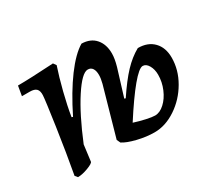

<svg xmlns="http://www.w3.org/2000/svg" viewBox="-101 -632 876 804"><g transform="rotate(-30 336.5 -229.5)"><path d="M661 -229Q661 -170 629.5 -115.5Q598 -61 547 -27Q496 7 443 7Q404 7 361 -3.5Q318 -14 297 -28L289 -45L355 -278Q361 -301 361 -318Q361 -338 353.5 -349.5Q346 -361 331 -361Q303 -361 255.5 -288Q208 -215 160 -98L150 -20Q148 -12 120 -1.5Q92 9 71 9L61 -3Q79 -101 96.5 -220.5Q114 -340 115 -362Q116 -383 106.5 -392.5Q97 -402 75 -402H37L45 -449Q101 -449 218 -456L228 -442Q212 -395 196.5 -333.5Q181 -272 173 -222L179 -220Q226 -315 273.5 -379Q321 -443 363 -468Q406 -467 429.5 -440Q453 -413 453 -369Q453 -344 443 -309L403 -179L409 -177Q451 -240 485.5 -276.5Q520 -313 558 -334Q606 -334 633.5 -305.5Q661 -277 661 -229ZM538 -259Q520 -259 480 -211Q440 -163 383 -74Q411 -65 438.5 -59Q466 -53 480 -53Q503 -53 525.5 -73.5Q548 -94 562 -127Q576 -160 576 -195Q576 -221 565 -240Q554 -259 538 -259Z"/></g></svg>

Font: Alegreya Medium
Style: Italic
Weight: 500
Italic angle: -7°
Designer: Juan Pablo del Peral
Foundry: Huerta Tipografica
Version: Version 2.008; ttfautohint (v1.8)